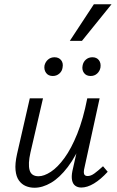

<svg xmlns="http://www.w3.org/2000/svg" viewBox="-20 -876 550 902"><path d="M142 6Q120 6 101 -2Q82 -10 69 -28Q56 -46 53 -76.5Q50 -107 60 -152L120 -414H182L123 -159Q111 -106 119 -77Q127 -48 161 -48Q187 -48 219 -69Q251 -90 283 -134Q315 -178 343 -247.5Q371 -317 390 -414H427Q403 -302 370 -222Q337 -142 298.5 -91.5Q260 -41 220 -17.5Q180 6 142 6ZM362 5Q345 5 333.5 -3.5Q322 -12 318.5 -29.5Q315 -47 320 -72L397 -414H448L377 -89Q372 -69 375 -59Q378 -49 392 -49Q407 -49 424 -61.5Q441 -74 464 -95L486 -69Q453 -33 421.5 -14Q390 5 362 5ZM228 -519Q207 -519 196.5 -533.5Q186 -548 189 -568Q193 -585 205.5 -596Q218 -607 236 -607Q256 -607 267 -593.5Q278 -580 274 -559Q272 -542 259 -530.5Q246 -519 228 -519ZM406 -519Q385 -519 374.5 -533.5Q364 -548 368 -568Q371 -585 383.5 -596Q396 -607 414 -607Q434 -607 444.5 -593.5Q455 -580 452 -559Q449 -542 436.5 -530.5Q424 -519 406 -519ZM308 -684 421 -856H504L365 -684Z"/></svg>

Font: Ysabeau Office
Style: Italic
Weight: 400
Italic angle: -12°
Designer: Christian Thalmann (Catharsis Fonts)
Version: Version 2.001;gftools[0.9.30]; featfreeze: tnum,lnum,ss02